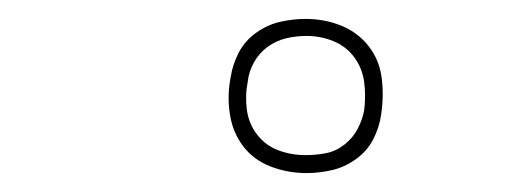

<svg xmlns="http://www.w3.org/2000/svg" viewBox="-20 -763 540 203"><path d="M304 -580Q284 -580 266 -587Q248 -594 237 -608.5Q226 -623 223 -642.5Q220 -662 224 -682Q226 -695 232.5 -707.5Q239 -720 251 -728.5Q263 -737 276.5 -740Q290 -743 303 -743Q323 -743 340.5 -736Q358 -729 369.5 -714.5Q381 -700 383.5 -681Q386 -662 383 -642Q381 -628 374.5 -615.5Q368 -603 356 -594.5Q344 -586 330.5 -583Q317 -580 304 -580ZM303 -599Q314 -599 324.5 -601Q335 -603 344 -610Q353 -617 358 -626.5Q363 -636 365 -646Q367 -662 365 -676.5Q363 -691 354.5 -702.5Q346 -714 332.5 -719.5Q319 -725 304 -725Q293 -725 282.5 -722.5Q272 -720 263 -713.5Q254 -707 248.5 -697Q243 -687 242 -677Q239 -662 241 -647Q243 -632 252 -620.5Q261 -609 274.5 -604Q288 -599 303 -599Z"/></svg>

Font: Iosevka Curly Slab Thin
Style: Italic
Weight: 100
Italic angle: -9°
Monospace: yes
Designer: Belleve Invis
Foundry: Belleve Invis
Version: Version 22.1.2; ttfautohint (v1.8.4)